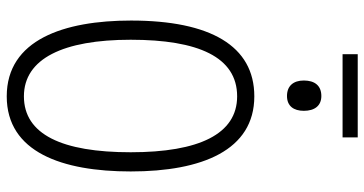

<svg xmlns="http://www.w3.org/2000/svg" viewBox="-276 -796 1082 570"><g transform="rotate(90 265.0 -511.0)"><path d="M141 -987H388V-1032H141ZM265 -822C295 -822 309 -842 309 -872C309 -904 294 -924 265 -924C234 -924 219 -904 219 -872C219 -841 235 -822 265 -822ZM266 10C432 10 489 -155 489 -358C489 -570 426 -725 266 -725C116 -725 41 -594 41 -359C41 -160 98 10 266 10ZM266 -41C154 -41 98 -158 98 -358C98 -558 149 -674 266 -674C378 -674 432 -561 432 -358C432 -154 379 -41 266 -41Z"/></g></svg>

Font: Noto Sans Mono Condensed Light
Style: Regular
Weight: 300
Width: 3
Designer: Monotype Design Team
Foundry: Monotype Imaging Inc.
Version: Version 2.014